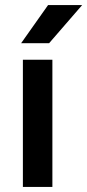

<svg xmlns="http://www.w3.org/2000/svg" viewBox="-20 -735 343 755"><path d="M70 -500H186V0H70ZM169 -715H303L173 -565H63Z"/></svg>

Font: PT Root UI Bold
Style: Regular
Weight: 700
Designer: Vitaly Kuzmin
Foundry: ParaType Ltd.
Version: Version 2.000G